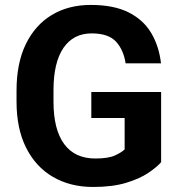

<svg xmlns="http://www.w3.org/2000/svg" viewBox="-20 -741 722 771"><path d="M627 -371.6V-89.8Q610.4 -70.3 575.7 -46.9Q541 -23.4 486.3 -6.8Q431.6 9.8 354 9.8Q262.2 9.8 192.9 -30.5Q123.5 -70.8 85 -147.5Q46.4 -224.1 46.4 -333V-377.4Q46.4 -486.8 83.5 -563.5Q120.6 -640.1 187.7 -680.7Q254.9 -721.2 344.2 -721.2Q437 -721.2 496.6 -691.2Q556.2 -661.1 587.4 -608.2Q618.7 -555.2 626.5 -486.8H484.4Q476.1 -541 445.6 -574Q415 -606.9 348.1 -606.9Q274.4 -606.9 234.6 -548.3Q194.8 -489.7 194.8 -378.4V-333Q194.8 -221.2 237.5 -162.8Q280.3 -104.5 362.8 -104.5Q415 -104.5 441.9 -116.9Q468.8 -129.4 480.5 -141.1V-267.1H346.7V-371.6Z"/></svg>

Font: Vazirmatn FD
Style: Bold
Weight: 700
Designer: Saber Rastikerdar
Foundry: Saber Rastikerdar
Version: Version 33.001